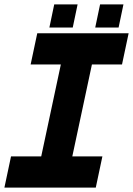

<svg xmlns="http://www.w3.org/2000/svg" viewBox="-37 -851 604 871"><path d="M-17 0 13 -141.5H150L239 -558.5H102L132 -700H546.5L516.5 -558.5H380L291 -141.5H427.5L397.5 0ZM61 -71H350H205.5L324.5 -629.5H469H180H324.5L205.5 -71H61ZM395 -726 417 -831H523L501 -726ZM187 -726 209 -831H315L293 -726ZM249.5 -773H249L251 -783H251.5ZM458.5 -773H458L460 -783H460.5Z"/></svg>

Font: Tourney Thin Black
Style: Italic
Weight: 900
Italic angle: -12°
Version: Version 1.015